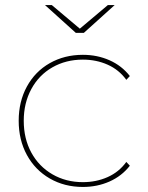

<svg xmlns="http://www.w3.org/2000/svg" viewBox="-20 -737 585 760"><path d="M54 -259Q54 -335 86.5 -394.5Q119 -454 177 -487Q235 -520 308 -520Q365 -520 413.5 -498.5Q462 -477 494 -436L480 -421Q451 -461 406 -481Q361 -501 308 -501Q241 -501 187.5 -470.5Q134 -440 104 -384.5Q74 -329 74 -259Q74 -188 104 -133Q134 -78 187.5 -47Q241 -16 308 -16Q361 -16 406 -36Q451 -56 480 -96L494 -81Q462 -40 413.5 -18.5Q365 3 308 3Q235 3 177 -30.5Q119 -64 86.5 -123.5Q54 -183 54 -259ZM158 -717H185L299 -621H293L407 -717H434L312 -607H280Z"/></svg>

Font: iiserrat Thin
Style: Regular
Weight: 100
Designer: Akira Ohta
Foundry: Akira Ohta
Version: Version 1.200;Glyphs 3.3.1 (3343)